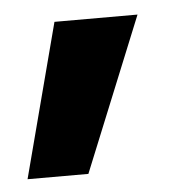

<svg xmlns="http://www.w3.org/2000/svg" viewBox="-33 -144 315 327"><g transform="rotate(-5 125.0 19.5)"><path d="M2 151 71 -112H213L106 151Z"/></g></svg>

Font: Red Hat Display
Style: Bold
Weight: 700
Designer: Pentagram, MCKL
Foundry: Pentagram, MCKL
Version: Version 1.023; ttfautohint (v1.8.3)